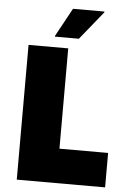

<svg xmlns="http://www.w3.org/2000/svg" viewBox="-61 -977 694 1022"><g transform="rotate(5 286.0 -466.0)"><path d="M68 0V-720H280V-184H540V0ZM204 -776V-780L287 -932H455V-928L332 -776Z"/></g></svg>

Font: Kufam Black
Style: Regular
Weight: 900
Designer: Wael Morcos, Artur Schmal
Foundry: Original Type
Version: Version 1.301; ttfautohint (v1.8.3)